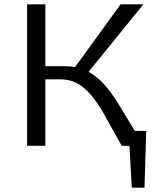

<svg xmlns="http://www.w3.org/2000/svg" viewBox="-20 -678 741 893"><path d="M660 -69 652 195H593L582 0H546L456 -161Q414 -233 368 -271Q322 -309 261 -309H191V0H106V-658H191V-370H285Q310 -370 329 -366L541 -658H647L392 -344Q432 -322 465.5 -284.5Q499 -247 532 -193L607 -69Z"/></svg>

Font: Ysabeau SC Medium
Style: Regular
Weight: 500
Designer: Christian Thalmann (Catharsis Fonts)
Version: Version 0.003